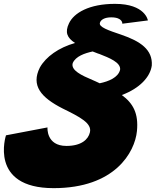

<svg xmlns="http://www.w3.org/2000/svg" viewBox="-138 -604 808 996"><path d="M140.1 372C458.1 372 561.5 186 572.4 76C581.4 -16 552.4 -68 494 -111C587.3 -146 641.4 -205 649.4 -264C654.9 -346 590.7 -390 490.9 -424C422.4 -447 373 -464 380.4 -486C384.8 -502 405.7 -514 438.7 -514C499.7 -514 496.6 -481 496.6 -481L629.2 -498C629.2 -498 616.4 -584 458.4 -584C324.4 -584 245.2 -537 219.9 -483C197.9 -437 209.4 -408 251.3 -381C166.6 -357 100.4 -310 68.9 -254C21.5 -160 75 -98 187.3 -41C274.7 2 340.6 35 328.3 83C319.8 119 284.6 153 206.6 153C100.6 153 108.3 57 108.3 57L-107 98C-107 98 -196.9 372 140.1 372ZM363.3 -329C367 -327 371.9 -326 377.6 -324C428.5 -304 489.8 -280 485 -242C474.9 -202 426.8 -182 379.3 -172L357.8 -182C353.2 -184 347.5 -186 341.9 -189C287.4 -212 227.6 -239 239.4 -277C254.7 -312 301.2 -328 342.6 -337Z"/></svg>

Font: Hussar Milosc
Style: Obl
Weight: 700
Foundry: Cannot Into Space Fonts
Version: Version 1.02